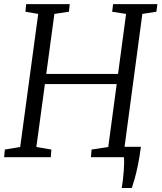

<svg xmlns="http://www.w3.org/2000/svg" viewBox="-22 -763 784 932"><path d="M569 149.5Q572 131.5 574.5 110.8Q577 90 578.5 69.5Q580 49 580.5 31Q581 13 579.5 0L519.5 -50.5H662Q655.5 0 647.5 38.5Q639.5 77 631.8 104.2Q624 131.5 618 149.5ZM-2 0 1.5 -37 76 -49.5 163.5 -695.5 101.5 -706 105 -743H316.5L312.5 -706L242 -695.5L202.5 -404H551L590 -695.5L522.5 -706L527 -743H742L737 -706L669 -695.5L582.5 -49.5L654 -37L651 0H419.5L422.5 -37L503.5 -49.5L544.5 -355H196L154.5 -49.5L227.5 -37L224.5 0Z"/></svg>

Font: Merriweather 36pt Light
Style: Italic
Weight: 300
Italic angle: -7.8°
Version: Version 2.101